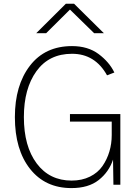

<svg xmlns="http://www.w3.org/2000/svg" viewBox="-20 -963 726 1001"><path d="M57.6 -352.5Q57.6 -518.6 136.2 -620.6Q214.8 -722.7 355.5 -722.7Q438.5 -722.7 494.1 -681.2Q549.8 -639.6 576.2 -585L538.1 -570.3Q475.6 -682.6 355.5 -682.6Q235.4 -682.6 169.9 -591.8Q104.5 -501 104.5 -352.5Q104.5 -200.2 171.4 -110.8Q238.3 -21.5 353.5 -21.5Q407.2 -21.5 448.7 -42Q490.2 -62.5 514.2 -97.2Q538.1 -131.8 550.3 -172.9Q562.5 -213.9 562.5 -258.8V-329.1H344.7V-368.2H607.4V0H571.3L569.3 -130.9Q547.9 -66.4 494.6 -24.4Q441.4 17.6 352.5 17.6Q215.8 17.6 136.7 -82.5Q57.6 -182.6 57.6 -352.5ZM168.9 -790 323.2 -943.4H366.2L521.5 -790H470.7L344.7 -913.1L220.7 -790Z"/></svg>

Font: Gothic A1 ExtraLight
Style: Regular
Weight: 275
Designer: HanYang I&C Co.,Ltd.
Foundry: HanYang I&C Co.,Ltd.
Version: Version 2.50